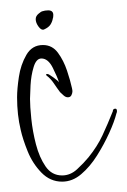

<svg xmlns="http://www.w3.org/2000/svg" viewBox="-20 -344 246 371"><path d="M100 7Q77 7 60 -10.5Q43 -28 33.5 -51.5Q24 -75 20 -93Q13 -122 13 -156Q13 -172 16.5 -195.5Q20 -219 31 -238Q42 -257 63 -257Q81 -257 92 -242Q103 -227 109.5 -207.5Q116 -188 119 -174Q119 -173 119.5 -171.5Q120 -170 120 -168Q120 -164 118 -160Q116 -156 111 -156Q107 -156 103 -159.5Q99 -163 96 -166Q90 -174 84 -183Q78 -192 70 -198Q69 -199 69 -200Q69 -201 72 -201Q74 -201 83 -194.5Q92 -188 94 -185Q91 -195 82 -213Q73 -231 60 -231Q50 -231 45 -214.5Q40 -198 39 -179Q38 -160 38 -153Q38 -139 40.5 -114.5Q43 -90 49.5 -65Q56 -40 68 -22.5Q80 -5 100 -5Q116 -5 129 -17Q142 -29 151 -40Q168 -61 178 -82.5Q188 -104 198 -129Q198 -134 203 -134Q206 -134 206 -129Q206 -127 205 -125Q201 -109 191 -87Q181 -65 167.5 -43.5Q154 -22 137 -7.5Q120 7 100 7ZM65 -287Q60 -285 54.5 -292.5Q49 -300 49 -307Q49 -313 54.5 -317.5Q60 -322 61 -322Q64 -323 67 -323.5Q70 -324 73 -324Q83 -324 83 -315Q83 -310 82 -308Q81 -302 77.5 -296.5Q74 -291 65 -287Z"/></svg>

Font: Sassy Frass
Style: Regular
Weight: 400
Designer: Robert E. Leuschke
Foundry: Robert E. Leuschke
Version: Version 1.010; ttfautohint (v1.8.3)